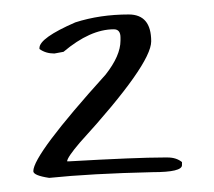

<svg xmlns="http://www.w3.org/2000/svg" viewBox="-20 -676 303 272"><path d="M162.3 -655.5Q194.2 -655.5 194.2 -617.5Q194.2 -584.9 93.3 -474.2Q75.1 -452.9 75.1 -447.4H77.3Q173.2 -452.9 212.4 -452.9H217.5Q229.8 -452.9 237.8 -446.4V-442Q237.8 -432.1 196.4 -432.1Q108.5 -430.1 49.7 -424Q27.2 -427.4 27.2 -433.5Q27.2 -456.9 129.6 -570.3Q150.7 -597.1 150.7 -618.5V-622.9Q150.7 -634.5 141.2 -634.5Q107.8 -634.5 70 -602.6L57 -600.2Q44.6 -600.2 35.9 -606.6V-608Q35.9 -622.2 86.7 -644.3Q121.6 -655.5 162.3 -655.5Z"/></svg>

Font: Sue Ellen Francisco
Style: Regular
Weight: 400
Designer: Kimberly Geswein
Foundry: Kimberly Geswein
Version: Version 1.002 2007